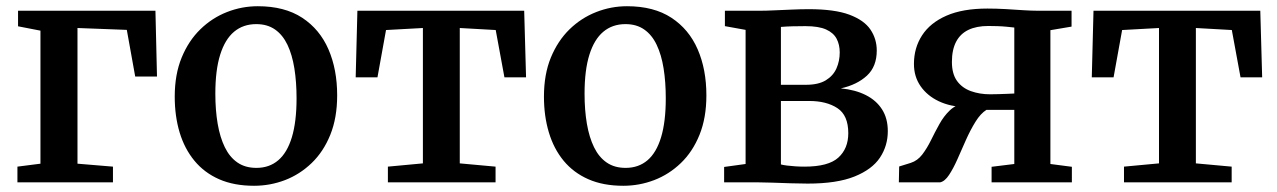

<svg xmlns="http://www.w3.org/2000/svg" viewBox="-20 -586 4105 617"><path d="M36 0V-50.5L110 -60V-487.5L38 -501.5V-551.5H479.5L484.5 -340H414.5L387.5 -490L229 -496V-60L343 -50.5V0Z M541.5 -275.5Q541.5 -347 563.8 -401Q586 -455 623.8 -491.8Q661.5 -528.5 709.2 -547.2Q757 -566 808.5 -566Q894.5 -566 951 -529Q1007.5 -492 1035.5 -427.5Q1063.5 -363 1063.5 -279.5Q1063.5 -207.5 1041.5 -153Q1019.5 -98.5 981.5 -62Q943.5 -25.5 895.8 -7.2Q848 11 796.5 11Q732 11 684.2 -10Q636.5 -31 604.8 -69.5Q573 -108 557.2 -160.5Q541.5 -213 541.5 -275.5ZM804 -46.5Q845.5 -46.5 874.2 -71Q903 -95.5 918 -145.2Q933 -195 933 -270Q933 -322.5 926 -366.2Q919 -410 903.8 -442Q888.5 -474 863.8 -491.2Q839 -508.5 803.5 -508.5Q761.5 -508.5 732.2 -484Q703 -459.5 687.5 -410Q672 -360.5 672 -285Q672 -232 679.5 -188.2Q687 -144.5 702.5 -112.8Q718 -81 743 -63.8Q768 -46.5 804 -46.5Z M1226.5 0V-50.5L1339 -61V-496L1220.5 -489.5L1193 -337.5H1123L1128.5 -551.5H1664.5L1670.5 -337.5H1601L1573 -489.5L1457.5 -496V-61L1572.5 -50.5V0Z M1728 -275.5Q1728 -347 1750.2 -401Q1772.5 -455 1810.2 -491.8Q1848 -528.5 1895.8 -547.2Q1943.5 -566 1995 -566Q2081 -566 2137.5 -529Q2194 -492 2222 -427.5Q2250 -363 2250 -279.5Q2250 -207.5 2228 -153Q2206 -98.5 2168 -62Q2130 -25.5 2082.2 -7.2Q2034.5 11 1983 11Q1918.5 11 1870.8 -10Q1823 -31 1791.2 -69.5Q1759.5 -108 1743.8 -160.5Q1728 -213 1728 -275.5ZM1990.5 -46.5Q2032 -46.5 2060.8 -71Q2089.5 -95.5 2104.5 -145.2Q2119.5 -195 2119.5 -270Q2119.5 -322.5 2112.5 -366.2Q2105.5 -410 2090.2 -442Q2075 -474 2050.2 -491.2Q2025.5 -508.5 1990 -508.5Q1948 -508.5 1918.8 -484Q1889.5 -459.5 1874 -410Q1858.5 -360.5 1858.5 -285Q1858.5 -232 1866 -188.2Q1873.5 -144.5 1889 -112.8Q1904.5 -81 1929.5 -63.8Q1954.5 -46.5 1990.5 -46.5Z M2575.5 4Q2551 4 2521 3Q2491 2 2463.2 1Q2435.5 0 2417.5 0H2307V-49.5L2376 -59V-490L2309.5 -502V-551.5H2424.5Q2442 -551.5 2468.8 -552.8Q2495.5 -554 2525 -555.2Q2554.5 -556.5 2579.5 -556.5Q2662 -556.5 2709.5 -538.8Q2757 -521 2777.2 -491Q2797.5 -461 2797.5 -423.5Q2797.5 -372 2765.8 -342.8Q2734 -313.5 2682 -302Q2728.5 -297.5 2762.2 -280.5Q2796 -263.5 2814.5 -234.5Q2833 -205.5 2833 -164.5Q2833 -117.5 2807.8 -79.5Q2782.5 -41.5 2726 -18.8Q2669.5 4 2575.5 4ZM2565.5 -50.5Q2642 -50.5 2674 -79.5Q2706 -108.5 2706 -158Q2706 -215.5 2671 -238.5Q2636 -261.5 2580.5 -261.5H2489.5V-57.5Q2497 -55.5 2509 -54Q2521 -52.5 2535.8 -51.5Q2550.5 -50.5 2565.5 -50.5ZM2489.5 -313.5H2570Q2610 -313.5 2633.8 -328Q2657.5 -342.5 2668 -366.2Q2678.5 -390 2678.5 -417.5Q2678.5 -442.5 2668.5 -461.5Q2658.5 -480.5 2634.8 -491.2Q2611 -502 2568 -502Q2547.5 -502 2527.5 -501.5Q2507.5 -501 2489.5 -499.5Z M2868.5 0 2869.5 -51 2906.5 -62.5Q2928.5 -69.5 2943.8 -89.5Q2959 -109.5 2971.8 -135.5Q2984.5 -161.5 2998.8 -187.2Q3013 -213 3032.5 -231.5Q3052 -250 3081 -254.5L3082 -242Q3034.5 -243 2997.2 -260.5Q2960 -278 2938.5 -308.8Q2917 -339.5 2917 -380.5Q2917 -432 2943 -472.2Q2969 -512.5 3021.2 -535.5Q3073.5 -558.5 3153 -558.5Q3181.5 -558.5 3211.5 -556.8Q3241.5 -555 3268.5 -553.2Q3295.5 -551.5 3314 -551.5H3423.5V-500.5L3355.5 -489V-59L3424.5 -50V0H3166.5V-50L3239.5 -59V-233H3150Q3131 -221 3114.8 -194.8Q3098.5 -168.5 3084.2 -136.5Q3070 -104.5 3056.8 -74.5Q3043.5 -44.5 3029.8 -23.8Q3016 -3 3001 0ZM3162 -283Q3174.5 -283 3189.2 -283.5Q3204 -284 3217.8 -284.5Q3231.5 -285 3239.5 -285.5V-497.5Q3230.5 -498.5 3215.8 -500Q3201 -501.5 3185 -502Q3169 -502.5 3156 -502.5Q3118 -502.5 3092 -490Q3066 -477.5 3052.5 -451.8Q3039 -426 3039 -387Q3039 -349 3055.2 -326.2Q3071.5 -303.5 3099.8 -293.2Q3128 -283 3162 -283Z M3592 0V-50.5L3704.5 -61V-496L3586 -489.5L3558.5 -337.5H3488.5L3494 -551.5H4030L4036 -337.5H3966.5L3938.5 -489.5L3823 -496V-61L3938 -50.5V0Z"/></svg>

Font: Merriweather 28pt SemiBold
Style: Regular
Weight: 600
Version: Version 2.100